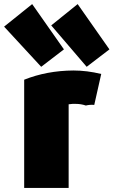

<svg xmlns="http://www.w3.org/2000/svg" viewBox="-75 -902 554 937"><path d="M419 -541Q394 -429 385 -390Q364 -392 344 -387Q320 -395 296 -395Q279 -396 260 -393V15H43V-513Q153 -557 283 -558Q349 -558 419 -541ZM175 -778 304 -882 459 -661 348 -576ZM-55 -772 82 -882 237 -661 126 -576Z"/></svg>

Font: Repo
Style: ExtraBlack
Weight: 1000
Designer: Stefan Peev
Foundry: Context Ltd
Version: Version 001.000